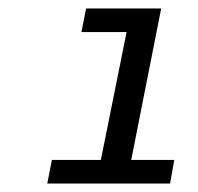

<svg xmlns="http://www.w3.org/2000/svg" viewBox="-20 -762 470 455"><path d="M92 -327 103 -383H219L280 -686H173L184 -742H362L291 -383H393L383 -327Z"/></svg>

Font: Montserrat Medium
Style: Italic
Weight: 500
Italic angle: -11.3°
Designer: Julieta Ulanovsky
Foundry: Julieta Ulanovsky
Version: Version 9.000; ttfautohint (v1.8.4.7-5d5b)